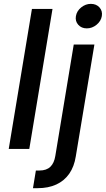

<svg xmlns="http://www.w3.org/2000/svg" viewBox="-20 -774 550 998"><path d="M252.9 -727.5 132.3 0H25.4L146 -727.5ZM363.3 -542.5H470.7L374 38.6Q365.7 92.3 339.8 129.2Q314 166 272.5 185.1Q231 204.1 175.8 204.1H151.4L166.5 112.3H185.1Q221.7 112.3 241.7 93Q261.7 73.7 267.6 36.1ZM431.2 -626.5Q403.3 -626.5 386.7 -645.3Q370.1 -664.1 374.5 -689.9Q378.9 -716.8 401.9 -735.4Q424.8 -753.9 452.1 -753.9Q480.5 -753.9 497.1 -735.4Q513.7 -716.8 509.3 -690.4Q504.9 -664.1 481.9 -645.3Q459 -626.5 431.2 -626.5Z"/></svg>

Font: Inter 16pt Medium
Style: Italic
Weight: 500
Italic angle: -9.3988°
Version: Version 4.001;git-66647c0bb